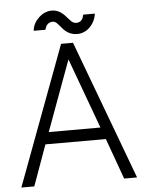

<svg xmlns="http://www.w3.org/2000/svg" viewBox="-58 -916 718 962"><g transform="rotate(-5 300.5 -435.0)"><path d="M356 -742Q393 -742 420 -769Q447 -796 453 -836H394Q388 -798 356 -798Q342 -798 331 -809Q326 -814 320 -820.5Q314 -827 308 -834Q277 -870 239 -870Q203 -870 173 -842Q159 -829 150.5 -813Q142 -797 140 -777H199Q208 -814 239 -814Q250 -814 261 -803Q266 -798 271.5 -791.5Q277 -785 283 -778Q313 -742 356 -742ZM171 -265 301 -619 431 -265ZM149 -205H453L527 0H592L331 -700H271L10 0H75Z"/></g></svg>

Font: Unageo
Style: Light
Weight: 300
Designer: Richard Sepsi
Foundry: Richard Sepsi
Version: Version 2.000